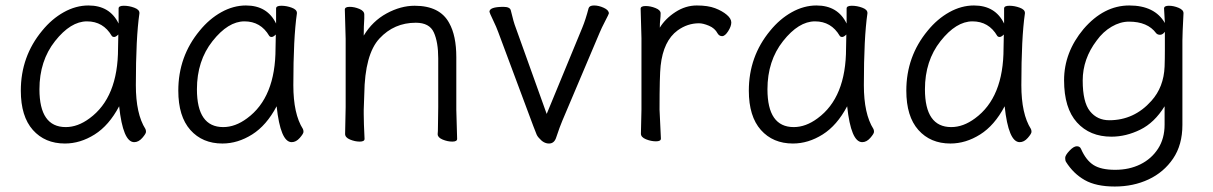

<svg xmlns="http://www.w3.org/2000/svg" viewBox="-20 -506 4428 701"><path d="M124 -180Q124 -42 220 -42Q264 -42 307 -74Q411 -150 411 -330Q411 -355 412 -380Q403 -371 397 -371Q391 -371 388 -375Q357 -428 297.5 -428Q238 -428 181 -356Q124 -284 124 -180ZM470 13Q429 13 415 -118Q378 -48 325.5 -15Q273 18 217 18Q144 18 100 -31.5Q56 -81 56 -175Q56 -300 134 -394Q169 -437 213 -461.5Q257 -486 303 -486Q381 -486 413 -420V-475Q413 -485 432 -485Q451 -485 470 -478Q489 -471 489 -459V-457Q476 -368 476 -195Q476 -90 511 -35Q513 -31 513 -24.5Q513 -18 499.5 -2.5Q486 13 470 13Z M699 -180Q699 -42 795 -42Q839 -42 882 -74Q986 -150 986 -330Q986 -355 987 -380Q978 -371 972 -371Q966 -371 963 -375Q932 -428 872.5 -428Q813 -428 756 -356Q699 -284 699 -180ZM1045 13Q1004 13 990 -118Q953 -48 900.5 -15Q848 18 792 18Q719 18 675 -31.5Q631 -81 631 -175Q631 -300 709 -394Q744 -437 788 -461.5Q832 -486 878 -486Q956 -486 988 -420V-475Q988 -485 1007 -485Q1026 -485 1045 -478Q1064 -471 1064 -459V-457Q1051 -368 1051 -195Q1051 -90 1086 -35Q1088 -31 1088 -24.5Q1088 -18 1074.5 -2.5Q1061 13 1045 13Z M1646 -105 1649 1Q1649 11 1631.5 11Q1614 11 1596 3.5Q1578 -4 1578 -16V-17Q1579 -25 1579 -44L1580 -115V-293Q1580 -352 1564 -387.5Q1548 -423 1498 -423Q1419 -423 1365.5 -365.5Q1312 -308 1310 -162Q1309 -129 1308 -105V-89Q1308 -59 1311 1Q1311 11 1293.5 11Q1276 11 1258 3.5Q1240 -4 1240 -17L1242 -115V-364L1239 -471Q1239 -481 1256.5 -481Q1274 -481 1292 -473.5Q1310 -466 1310 -453V-439Q1308 -411 1308 -376Q1340 -429 1391.5 -457Q1443 -485 1494 -485Q1586 -485 1620 -422Q1646 -376 1646 -297Z M1767 -463Q1767 -481 1818 -481Q1842 -481 1845 -468Q1855 -425 1863 -405L1976 -90L2106 -405Q2118 -434 2129 -476Q2132 -486 2149 -486Q2166 -486 2184.5 -477.5Q2203 -469 2203 -457Q2203 -455 2189.5 -429Q2176 -403 2169 -386L2033 -65Q2024 -44 2011 -5Q2004 18 1984.5 18Q1965 18 1949 -1Q1941 -9 1938 -18Q1935 -27 1927 -46L1799 -389Q1793 -406 1780 -433Q1767 -460 1767 -463Z M2320 -18 2322 -106V-367L2319 -474Q2319 -484 2337 -484Q2355 -484 2373.5 -476.5Q2392 -469 2392 -457.5Q2392 -446 2390.5 -434Q2389 -422 2389 -405Q2409 -438 2446 -462Q2483 -486 2524 -486Q2565 -486 2591 -476Q2617 -466 2633.5 -452Q2650 -438 2650 -424Q2650 -410 2638.5 -392Q2627 -374 2616.5 -374Q2606 -374 2600 -384Q2590 -403 2568.5 -412Q2547 -421 2532 -421Q2490 -421 2454 -395Q2402 -357 2392 -266Q2388 -230 2388 -106L2393 0Q2393 10 2375 10Q2357 10 2338.5 2.5Q2320 -5 2320 -18Z M2782 -180Q2782 -42 2878 -42Q2922 -42 2965 -74Q3069 -150 3069 -330Q3069 -355 3070 -380Q3061 -371 3055 -371Q3049 -371 3046 -375Q3015 -428 2955.5 -428Q2896 -428 2839 -356Q2782 -284 2782 -180ZM3128 13Q3087 13 3073 -118Q3036 -48 2983.5 -15Q2931 18 2875 18Q2802 18 2758 -31.5Q2714 -81 2714 -175Q2714 -300 2792 -394Q2827 -437 2871 -461.5Q2915 -486 2961 -486Q3039 -486 3071 -420V-475Q3071 -485 3090 -485Q3109 -485 3128 -478Q3147 -471 3147 -459V-457Q3134 -368 3134 -195Q3134 -90 3169 -35Q3171 -31 3171 -24.5Q3171 -18 3157.5 -2.5Q3144 13 3128 13Z M3357 -180Q3357 -42 3453 -42Q3497 -42 3540 -74Q3644 -150 3644 -330Q3644 -355 3645 -380Q3636 -371 3630 -371Q3624 -371 3621 -375Q3590 -428 3530.5 -428Q3471 -428 3414 -356Q3357 -284 3357 -180ZM3703 13Q3662 13 3648 -118Q3611 -48 3558.5 -15Q3506 18 3450 18Q3377 18 3333 -31.5Q3289 -81 3289 -175Q3289 -300 3367 -394Q3402 -437 3446 -461.5Q3490 -486 3536 -486Q3614 -486 3646 -420V-475Q3646 -485 3665 -485Q3684 -485 3703 -478Q3722 -471 3722 -459V-457Q3709 -368 3709 -195Q3709 -90 3744 -35Q3746 -31 3746 -24.5Q3746 -18 3732.5 -2.5Q3719 13 3703 13Z M4233 -390Q4225 -379 4215.5 -379Q4206 -379 4201 -385Q4170 -427 4102 -427Q4070 -427 4038.5 -408.5Q4007 -390 3984 -358Q3933 -291 3933 -212Q3933 -133 3959.5 -100Q3986 -67 4030 -67Q4121 -67 4184 -138Q4229 -188 4232 -263Q4233 -290 4233 -324ZM4301 -457Q4297 -381 4297 -358V-50Q4297 23 4263 73Q4229 123 4173.5 149Q4118 175 4050 175Q3982 175 3940.5 151.5Q3899 128 3872 85Q3869 80 3869 70.5Q3869 61 3884.5 44.5Q3900 28 3911.5 28Q3923 28 3927 38Q3945 79 3972.5 96.5Q4000 114 4051.5 114Q4103 114 4143.5 94Q4184 74 4208 37Q4232 0 4232 -51V-118Q4195 -58 4143 -32.5Q4091 -7 4038 -7Q3959 -7 3912 -59Q3865 -111 3865 -213Q3865 -315 3936 -400Q4010 -486 4103 -486Q4196 -486 4233 -422L4230 -475Q4230 -485 4247.5 -485Q4265 -485 4283 -477.5Q4301 -470 4301 -458Z"/></svg>

Font: LXGW WenKai
Style: Regular
Weight: 400
Designer: LXGW / Fontworks Inc.
Foundry: LXGW / Fontworks Inc.
Version: Version 1.520; June 14, 2025